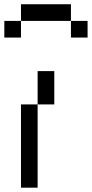

<svg xmlns="http://www.w3.org/2000/svg" viewBox="-20 -867 425 887"><path d="M76.9 -693.5H0V-770.4H76.9ZM307.7 -770.4H76.9V-847.4H307.7ZM384.6 -693.5H307.7V-770.4H384.6ZM76.9 0V-384.6H153.8V0ZM153.8 -384.6V-538.5H230.8V-384.6Z"/></svg>

Font: Mintsoda - Lime Green 13x16
Style: Regular
Weight: 400
Designer: Mintsoda-15
Version: Version 1.0